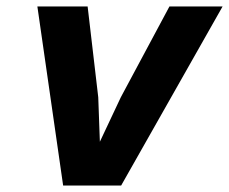

<svg xmlns="http://www.w3.org/2000/svg" viewBox="-20 -576 711 596"><path d="M96 -556H252L285 -274L290 -136L355 -274L506 -556H671L356 0H176Z"/></svg>

Font: Azeret Mono
Style: Bold Italic
Weight: 700
Italic angle: -12°
Designer: Martin Vácha
Foundry: Displaay
Version: Version 1.000; Glyphs 3.0.3, build 3074